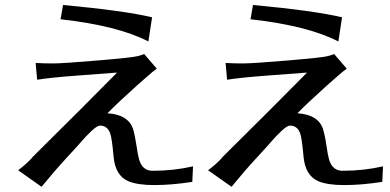

<svg xmlns="http://www.w3.org/2000/svg" viewBox="-20 -674 1544 760"><path d="M51.8 0Q84 -24.4 106.4 -48.8V-49.8L146.5 -89.8Q175.8 -119.1 215.3 -158.2Q254.9 -197.3 297.4 -239.7Q339.8 -282.2 378.4 -321.3Q417 -360.4 443.4 -386.7Q407.2 -383.8 294.4 -375.5Q181.6 -367.2 127 -358.4L121.1 -424.8Q155.3 -422.9 188.5 -422.9Q228.5 -422.9 366.7 -434.6Q504.9 -446.3 524.4 -451.7Q543.9 -457 550.8 -460L600.6 -402.3Q583 -389.6 562.5 -371.1Q542 -352.5 522.5 -335.9Q446.3 -267.6 405.3 -225.6Q485.4 -220.7 505.9 -166Q514.6 -136.7 520 -99.1Q525.4 -61.5 530.3 -43.9Q543 2 584 2Q668 2 744.1 -15.6L741.2 45.9Q659.2 58.6 591.3 58.6Q523.4 58.6 487.3 43Q436.5 20.5 429.7 -53.2Q422.9 -127 417 -143.6Q406.2 -176.8 376 -176.8Q364.3 -176.8 340.8 -154.3Q317.4 -131.8 305.7 -117.7Q293.9 -103.5 245.1 -50.8Q196.3 2 144.5 65.4ZM219.7 -597.7 229.5 -654.3Q471.7 -631.8 582 -605.5L567.4 -509.8Q447.3 -572.3 219.7 -597.7Z M803.7 0Q835.9 -24.4 858.4 -48.8V-49.8L898.4 -89.8Q927.7 -119.1 967.3 -158.2Q1006.8 -197.3 1049.3 -239.7Q1091.8 -282.2 1130.4 -321.3Q1168.9 -360.4 1195.3 -386.7Q1159.2 -383.8 1046.4 -375.5Q933.6 -367.2 878.9 -358.4L873 -424.8Q907.2 -422.9 940.4 -422.9Q980.5 -422.9 1118.7 -434.6Q1256.8 -446.3 1276.4 -451.7Q1295.9 -457 1302.7 -460L1352.5 -402.3Q1335 -389.6 1314.5 -371.1Q1293.9 -352.5 1274.4 -335.9Q1198.2 -267.6 1157.2 -225.6Q1237.3 -220.7 1257.8 -166Q1266.6 -136.7 1272 -99.1Q1277.3 -61.5 1282.2 -43.9Q1294.9 2 1335.9 2Q1419.9 2 1496.1 -15.6L1493.2 45.9Q1411.1 58.6 1343.3 58.6Q1275.4 58.6 1239.3 43Q1188.5 20.5 1181.6 -53.2Q1174.8 -127 1168.9 -143.6Q1158.2 -176.8 1127.9 -176.8Q1116.2 -176.8 1092.8 -154.3Q1069.3 -131.8 1057.6 -117.7Q1045.9 -103.5 997.1 -50.8Q948.2 2 896.5 65.4ZM971.7 -597.7 981.4 -654.3Q1223.6 -631.8 1334 -605.5L1319.3 -509.8Q1199.2 -572.3 971.7 -597.7Z"/></svg>

Font: GenEi LateMin P v2
Style: Medium
Weight: 500
Designer: o_tamon (Modified)
Foundry: o_tamon / Adobe Systems Incorporated / FONT 910 / Philipp H. Poll
Version: Version 2.1;Original Version 1.004